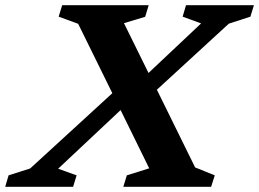

<svg xmlns="http://www.w3.org/2000/svg" viewBox="-78 -718 996 738"><path d="M407.5 -315.5 145.5 -69.5 216.5 -44 203 0H-58L-45 -44L38 -70.5L377.5 -381.5L453.5 -400.5L695 -628L624 -654L637 -698H898L884.5 -654L801.5 -627L483 -334.5ZM495.5 -71 374 -318.5 363 -341 222.5 -626.5 147.5 -654 161 -698H493.5L480 -653.5L398.5 -629L502 -419L513.5 -396.5L672 -74.5L747.5 -44L733.5 0H396L409.5 -44Z"/></svg>

Font: Newsreader 9pt SemiBold
Style: Italic
Weight: 600
Italic angle: -17°
Designer: Hugues Gentile
Foundry: Production Type
Version: Version 1.003